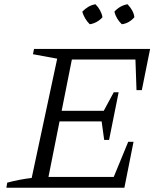

<svg xmlns="http://www.w3.org/2000/svg" viewBox="-20 -883 749 903"><path d="M10 0 14 -24Q44 -32 73 -37.5Q102 -43 129 -46L249 -607L135 -628L140 -653H686L647 -459H622L617 -603H318L270 -362H468L515 -449H538L493 -225H470L458 -312H260L208 -51H515L583 -216H608L565 0ZM429 -863Q442 -850 450.5 -834.5Q459 -819 462 -802Q451 -789 434.5 -780Q418 -771 402 -769Q389 -782 380 -797.5Q371 -813 367 -828Q380 -842 395.5 -851Q411 -860 429 -863ZM580 -863Q593 -849 601.5 -834Q610 -819 612 -802Q600 -788 585 -779.5Q570 -771 553 -769Q541 -780 531.5 -795.5Q522 -811 518 -828Q530 -842 546 -851Q562 -860 580 -863Z"/></svg>

Font: Piazzolla Thin Light
Style: Italic
Weight: 300
Italic angle: -11.3°
Version: Version 2.005